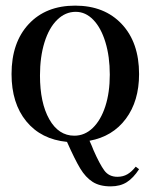

<svg xmlns="http://www.w3.org/2000/svg" viewBox="-20 -496 534 682"><path d="M462 96 474 105Q454 136 430.5 151Q407 166 373 166Q334 166 309 150Q284 134 265 102.5Q246 71 218 8Q126 -1 73.5 -65Q21 -129 21 -233Q21 -345 82 -410.5Q143 -476 247 -476Q351 -476 412.5 -410.5Q474 -345 474 -233Q474 -137 427 -74Q380 -11 298 4Q308 26 312 37Q334 87 350.5 109.5Q367 132 397 132Q417 132 432.5 123Q448 114 462 96ZM244 -14Q281 -14 309.5 -41.5Q338 -69 354 -118Q370 -167 370 -231Q370 -295 354.5 -346Q339 -397 311.5 -425.5Q284 -454 249 -454Q212 -454 183 -425.5Q154 -397 138 -345.5Q122 -294 122 -228Q122 -131 155 -72.5Q188 -14 244 -14Z"/></svg>

Font: Katibeh
Style: Regular
Weight: 400
Designer: Arabic design by Kourosh Beigpour, Latin design by Eduardo Tunni, engineering by Lasse Fister
Version: Version 1.0010g